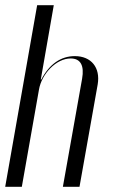

<svg xmlns="http://www.w3.org/2000/svg" viewBox="-27 -719 443 739"><path d="M132 -413H130L180 -699H116L-7 0H57L123 -374C133 -434 189 -494 245 -494C283 -494 298 -467 289 -416L215 0H279L349 -394C360 -459 324 -503 261 -503C207 -503 163 -472 132 -413Z"/></svg>

Font: Moniqa Ita Display
Style: Italic
Weight: 400
Italic angle: -10°
Designer: Rajesh Rajput
Foundry: Rajesh Rajput
Version: Version 1.000